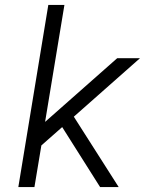

<svg xmlns="http://www.w3.org/2000/svg" viewBox="-20 -755 640 775"><path d="M384 0 231 -242 147 -168 119 0H54L175 -735H240L162 -263L453 -520H545L278 -284L459 0Z"/></svg>

Font: Iosevka Aile Light Oblique
Style: Regular
Weight: 300
Italic angle: -9°
Designer: Belleve Invis
Foundry: Belleve Invis
Version: Version 31.1.0; ttfautohint (v1.8.4)